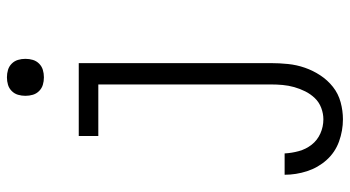

<svg xmlns="http://www.w3.org/2000/svg" viewBox="-242 -530 985 540"><g transform="rotate(-90 250.0 -259.5)"><path d="M185 213Q153 213 122.5 202Q92 191 70.5 167Q49 143 39 112Q29 81 29 49H89Q90 69 95.5 89Q101 109 113.5 125Q126 141 145 149.5Q164 158 185 158Q201 158 217 152Q233 146 244.5 134Q256 122 263.5 107Q271 92 275.5 76Q280 60 281.5 43.5Q283 27 283 10V-475H138V-530H343V10Q343 34 340.5 58.5Q338 83 330 106Q322 129 308.5 149.5Q295 170 276 185Q257 200 233 206.5Q209 213 185 213ZM303 -628Q292 -628 282 -631Q272 -634 264.5 -641.5Q257 -649 254 -659Q251 -669 251 -680Q251 -691 254 -701Q257 -711 264.5 -718.5Q272 -726 282 -729Q292 -732 303 -732Q314 -732 324 -729Q334 -726 341.5 -718.5Q349 -711 352 -701Q355 -691 355 -680Q355 -669 352 -659Q349 -649 341.5 -641.5Q334 -634 324 -631Q314 -628 303 -628Z"/></g></svg>

Font: Iosevka Slab Light
Style: Regular
Weight: 300
Monospace: yes
Designer: Belleve Invis
Foundry: Belleve Invis
Version: Version 11.1.0; ttfautohint (v1.8.3)